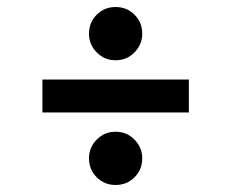

<svg xmlns="http://www.w3.org/2000/svg" viewBox="-20 -624 660 548"><path d="M101 -303V-397H519V-303ZM310 -96Q278 -96 256 -118Q234 -140 234 -172Q234 -203 256 -225.5Q278 -248 310 -248Q342 -248 364 -225.5Q386 -203 386 -172Q386 -140 364 -118Q342 -96 310 -96ZM310 -452Q278 -452 256 -474.5Q234 -497 234 -528Q234 -560 256 -582Q278 -604 310 -604Q342 -604 364 -582Q386 -560 386 -528Q386 -497 364 -474.5Q342 -452 310 -452Z"/></svg>

Font: Space Grotesk Light Medium
Style: Regular
Weight: 500
Version: Version 2.000